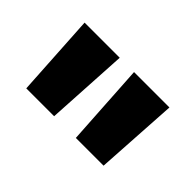

<svg xmlns="http://www.w3.org/2000/svg" viewBox="-50 -924 464 464"><g transform="rotate(45 182.0 -692.0)"><path d="M37.1 -797.9H157.2L145 -585.9H49.8ZM206.1 -797.9H327.1L314 -585.9H219.2Z"/></g></svg>

Font: Poppins SemiBold
Style: Regular
Weight: 600
Designer: Ninad Kale (Devanagari), Jonny Pinhorn (Latin)
Foundry: Indian Type Foundry
Version: 4.004